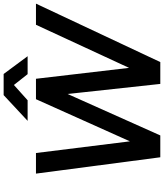

<svg xmlns="http://www.w3.org/2000/svg" viewBox="59 -982 922 1081"><g transform="rotate(-90 520.5 -441.0)"><path d="M598 0 922 -700H1041L712 0ZM176 0 84 -700H200L287 0ZM189 0 503 -700H612L299 0ZM589 0 513 -700H618L700 0ZM381 -747 526 -882H644V-879L497 -747ZM644 -747 539 -880 540 -882H645L745 -747Z"/></g></svg>

Font: Figtree SemiBold
Style: Italic
Weight: 600
Italic angle: -9.5°
Foundry: Erik Kennedy
Version: Version 2.001;gftools[0.9.30]